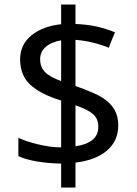

<svg xmlns="http://www.w3.org/2000/svg" viewBox="-20 -779 612 857"><path d="M316.9 -53.2V58.1H252.9V-48.8Q196.8 -49.8 145.5 -58.3Q94.2 -66.9 62 -82V-164.1Q94.7 -147.9 150.9 -134.5Q207 -121.1 252.9 -121.1V-330.1Q160.2 -358.9 115 -400.9Q69.8 -442.9 69.8 -514.2Q69.8 -580.1 120.4 -621.1Q170.9 -662.1 252.9 -670.9V-758.8H316.9V-671.9Q371.1 -669.9 414.1 -659.9Q457 -649.9 493.2 -634.8Q485.8 -618.2 479 -600.6Q472.2 -583 465.8 -565.9Q434.1 -579.1 395.5 -588.6Q356.9 -598.1 316.9 -601.1V-395Q403.3 -364.7 438 -342.5Q472.7 -320.3 490.2 -290.8Q507.8 -261.2 507.8 -219.2Q507.8 -149.9 457.5 -106.9Q407.2 -64 316.9 -53.2ZM316.9 -309.1V-126Q418.9 -141.1 418.9 -212.9Q418.9 -248 396.5 -268.6Q374 -289.1 316.9 -309.1ZM252.9 -417V-599.1Q207 -590.8 183.1 -568.8Q159.2 -546.9 159.2 -515.1Q159.2 -480 180.2 -458Q201.2 -436 252.9 -417Z"/></svg>

Font: NotoSansMyanmarRegular
Style: Regular
Weight: 400
Designer: Monotype Design team
Foundry: Monotype Imaging Inc.
Version: Version 1.05